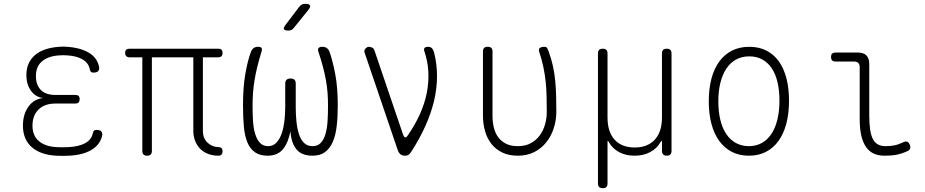

<svg xmlns="http://www.w3.org/2000/svg" viewBox="-20 -805 4840 1005"><path d="M498 -458Q500 -450 499 -444Q498 -438 494.5 -433.5Q491 -429 484.5 -427Q478 -425 469 -425Q465 -425 461.5 -426Q458 -427 456 -429Q454 -431 452.5 -434.5Q451 -438 450 -442Q444 -475 413 -493.5Q382 -512 334 -515Q323 -516 311 -516Q299 -516 288 -515Q232 -511 200 -484Q168 -457 168 -407Q168 -361 193.5 -334.5Q219 -308 270 -308H375Q386 -308 391.5 -302.5Q397 -297 397 -286Q397 -275 391.5 -269Q386 -263 375 -263H270Q214 -263 182 -232Q150 -201 150 -147Q150 -95 183.5 -66.5Q217 -38 275 -35Q291 -34 307.5 -34Q324 -34 340 -35Q394 -38 426.5 -56Q459 -74 466 -108Q467 -113 468.5 -116Q470 -119 472 -121Q474 -123 477.5 -124Q481 -125 485 -125Q494 -125 500.5 -123Q507 -121 510.5 -116.5Q514 -112 515 -106Q516 -100 514 -92Q502 -45 456.5 -19Q411 7 340 10Q324 11 307.5 11Q291 11 275 10Q235 8 202.5 -3Q170 -14 147 -34Q124 -54 112 -82.5Q100 -111 100 -147Q100 -207 129 -247Q158 -287 206 -292Q167 -296 142.5 -329.5Q118 -363 118 -411Q118 -446 130 -472.5Q142 -499 164 -517.5Q186 -536 217.5 -546.5Q249 -557 288 -560Q299 -561 311 -561Q323 -561 334 -560Q400 -555 443.5 -530Q487 -505 498 -458Z M1123 10Q1095 10 1070.5 1Q1046 -8 1029 -25Q1012 -42 1002 -66Q992 -90 992 -120V-505H775V-15Q775 -3 769 3.5Q763 10 750 10Q737 10 731 3.5Q725 -3 725 -15V-505H658Q647 -505 641 -511Q635 -517 635 -528Q635 -539 640.5 -544.5Q646 -550 657 -550H1123Q1134 -550 1139.5 -544.5Q1145 -539 1145 -528Q1145 -517 1139.5 -511Q1134 -505 1123 -505H1042V-120Q1042 -82 1065.5 -59Q1089 -36 1123 -35Q1134 -35 1139.5 -29.5Q1145 -24 1145 -13Q1145 -2 1139.5 4Q1134 10 1123 10Z M1667 -560Q1681 -560 1690.5 -553.5Q1700 -547 1705 -533Q1722 -485 1735 -416Q1748 -347 1748 -254Q1748 -194 1742.5 -145.5Q1737 -97 1722 -62.5Q1707 -28 1681.5 -9Q1656 10 1615 10Q1560 10 1532.5 -22.5Q1505 -55 1500 -118Q1489 -58 1461 -24Q1433 10 1381 10Q1340 10 1314.5 -8Q1289 -26 1275 -59.5Q1261 -93 1256.5 -142Q1252 -191 1252 -254Q1252 -348 1264 -417.5Q1276 -487 1294 -535Q1299 -547 1308 -553.5Q1317 -560 1331 -560Q1345 -560 1349 -554Q1353 -548 1349 -535Q1336 -493 1327 -456.5Q1318 -420 1312.5 -386.5Q1307 -353 1304.5 -320Q1302 -287 1302 -251Q1302 -208 1304.5 -170Q1307 -132 1316 -103Q1325 -74 1341 -57Q1357 -40 1384 -40Q1410 -40 1427.5 -59Q1445 -78 1455 -108Q1465 -138 1469 -174.5Q1473 -211 1473 -246V-367Q1473 -381 1480 -387.5Q1487 -394 1501 -394Q1515 -394 1521.5 -387.5Q1528 -381 1528 -367V-243Q1528 -203 1532 -166Q1536 -129 1545.5 -101Q1555 -73 1572 -56.5Q1589 -40 1616 -40Q1643 -40 1659 -57Q1675 -74 1683.5 -103Q1692 -132 1694.5 -170Q1697 -208 1697 -251Q1697 -287 1694.5 -319.5Q1692 -352 1686 -385.5Q1680 -419 1670.5 -455Q1661 -491 1647 -533Q1642 -547 1647.5 -553.5Q1653 -560 1667 -560ZM1518 -659Q1512 -651 1505 -648Q1498 -645 1489 -645Q1470 -645 1466.5 -652Q1463 -659 1474 -674L1546 -769Q1552 -777 1559.5 -781Q1567 -785 1578 -785Q1598 -785 1602.5 -777Q1607 -769 1594 -753Z M2062 -19 1888 -531Q1886 -537 1888 -542.5Q1890 -548 1893.5 -551.5Q1897 -555 1901.5 -557.5Q1906 -560 1910 -560Q1920 -560 1928.5 -555.5Q1937 -551 1940 -541L2090 -100Q2095 -87 2101 -86Q2107 -85 2115 -97Q2153 -152 2178 -207.5Q2203 -263 2214 -319Q2225 -375 2222 -430.5Q2219 -486 2200 -541Q2199 -546 2200 -549.5Q2201 -553 2204 -555.5Q2207 -558 2211 -559Q2215 -560 2220 -560Q2235 -560 2242 -551.5Q2249 -543 2252 -531Q2268 -468 2267.5 -403.5Q2267 -339 2251.5 -275Q2236 -211 2207 -146.5Q2178 -82 2138 -19Q2130 -6 2122.5 2Q2115 10 2100 10Q2085 10 2076 2.5Q2067 -5 2062 -19Z M2508 -535Q2508 -548 2514 -554Q2520 -560 2533 -560Q2546 -560 2552 -554Q2558 -548 2558 -535V-200Q2558 -166 2565 -137Q2572 -108 2588 -86.5Q2604 -65 2629 -52.5Q2654 -40 2690 -40Q2730 -40 2758.5 -55.5Q2787 -71 2805.5 -96.5Q2824 -122 2833 -154Q2842 -186 2842 -220Q2842 -264 2841 -303Q2840 -342 2836 -379.5Q2832 -417 2824 -455Q2816 -493 2802 -535Q2801 -537 2801 -539V-543Q2801 -553 2810 -556.5Q2819 -560 2827 -560Q2841 -560 2844.5 -553Q2848 -546 2852 -535Q2867 -494 2875 -456Q2883 -418 2886.5 -379.5Q2890 -341 2891 -302Q2892 -263 2892 -220Q2892 -177 2879 -135.5Q2866 -94 2840.5 -61.5Q2815 -29 2777.5 -9.5Q2740 10 2690 10Q2644 10 2609.5 -6.5Q2575 -23 2552.5 -51.5Q2530 -80 2519 -118.5Q2508 -157 2508 -200Z M3135 180Q3122 180 3116 174Q3110 168 3110 155V-525Q3110 -538 3116 -544Q3122 -550 3135 -550Q3148 -550 3154 -544Q3160 -538 3160 -525V-190Q3160 -115 3197 -74Q3234 -33 3302 -33Q3370 -33 3407.5 -74Q3445 -115 3445 -190V-525Q3445 -538 3451 -544Q3457 -550 3470 -550Q3483 -550 3489 -544Q3495 -538 3495 -525V-15Q3495 -3 3489 3.5Q3483 10 3470 10Q3458 10 3451.5 3.5Q3445 -3 3445 -15V-60Q3445 -68 3443.5 -68.5Q3442 -69 3438 -62Q3419 -28 3383.5 -9Q3348 10 3302 10Q3256 10 3221 -8.5Q3186 -27 3167 -61Q3163 -68 3161.5 -68Q3160 -68 3160 -60V155Q3160 168 3154 174Q3148 180 3135 180Z M3900 10Q3850 10 3811 -10Q3772 -30 3745 -67Q3718 -104 3704 -156.5Q3690 -209 3690 -275Q3690 -341 3704 -393.5Q3718 -446 3745 -483Q3772 -520 3811.5 -540Q3851 -560 3902 -560Q3953 -560 3992 -540Q4031 -520 4057 -483.5Q4083 -447 4096.5 -395Q4110 -343 4110 -278Q4110 -211 4096 -158Q4082 -105 4055 -67.5Q4028 -30 3989 -10Q3950 10 3900 10ZM3900 -40Q3938 -40 3967.5 -56.5Q3997 -73 4017.5 -103.5Q4038 -134 4049 -178.5Q4060 -223 4060 -278Q4060 -331 4050 -374Q4040 -417 4020 -447Q4000 -477 3970.5 -493.5Q3941 -510 3902 -510Q3863 -510 3833 -493.5Q3803 -477 3782.5 -446.5Q3762 -416 3751 -372.5Q3740 -329 3740 -275Q3740 -221 3750.5 -177.5Q3761 -134 3781.5 -103.5Q3802 -73 3832 -56.5Q3862 -40 3900 -40Z M4530 -200Q4530 -114 4549 -77Q4568 -40 4615 -40Q4640 -40 4661 -44Q4682 -48 4707 -60Q4719 -66 4727.5 -63.5Q4736 -61 4741 -50Q4747 -38 4744 -28.5Q4741 -19 4730 -14Q4699 0 4673 5Q4647 10 4610 10Q4580 10 4556 0Q4532 -10 4515 -33Q4498 -56 4489 -92.5Q4480 -129 4480 -182V-453Q4480 -468 4472.5 -475.5Q4465 -483 4450 -483H4353Q4341 -483 4335.5 -489Q4330 -495 4330 -507Q4330 -519 4336 -524.5Q4342 -530 4354 -530H4470Q4500 -530 4515 -515Q4530 -500 4530 -470Z"/></svg>

Font: Maple Mono NL Thin
Style: Regular
Weight: 250
Monospace: yes
Designer: subframe7536
Version: Version 7.000